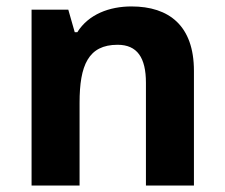

<svg xmlns="http://www.w3.org/2000/svg" viewBox="-20 -576 697 596"><path d="M388 -556C320 -556 255 -532 220 -476H212L192 -546H78V0H227V-257C227 -373 254 -437 345 -437C406 -437 433 -397 433 -319V0H582V-356C582 -496 505 -556 388 -556Z"/></svg>

Font: Noto Sans Malayalam
Style: Bold
Weight: 700
Designer: Jelle Bosma - Monotype Design Team
Foundry: Monotype Imaging Inc.
Version: Version 2.104